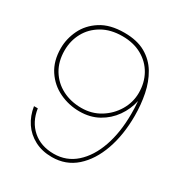

<svg xmlns="http://www.w3.org/2000/svg" viewBox="-170 -833 908 965"><g transform="rotate(30 283.5 -350.0)"><path d="M269 12Q212 12 168.5 -11Q125 -34 98.5 -73.5Q72 -113 64 -165H86Q97 -92 145.5 -49.5Q194 -7 269 -7Q342 -7 395.5 -54.5Q449 -102 478 -185Q507 -268 507 -376Q507 -393 506.5 -409Q506 -425 504 -449Q493 -397 462 -353Q431 -309 383.5 -282.5Q336 -256 274 -256Q213 -256 158 -282Q103 -308 69 -359.5Q35 -411 35 -485Q35 -540 60 -592Q85 -644 138 -678Q191 -712 274 -712Q348 -712 397 -684Q446 -656 474.5 -608Q503 -560 515 -500Q527 -440 527 -376Q527 -265 496 -177.5Q465 -90 407.5 -39Q350 12 269 12ZM274 -276Q334 -276 382 -305.5Q430 -335 458.5 -383Q487 -431 487 -486Q487 -545 461 -591.5Q435 -638 387 -665Q339 -692 274 -692Q206 -692 157 -663.5Q108 -635 82.5 -588Q57 -541 57 -485Q57 -421 85.5 -374Q114 -327 163 -301.5Q212 -276 274 -276Z"/></g></svg>

Font: DM Sans 36pt Thin
Style: Regular
Weight: 250
Designer: Colophon Foundry, Jonny Pinhorn
Foundry: Colophon Foundry
Version: Version 4.004;gftools[0.9.30]